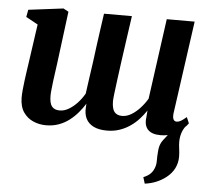

<svg xmlns="http://www.w3.org/2000/svg" viewBox="-55 -615 1004 922"><g transform="rotate(5 447.0 -154.0)"><path d="M676 248.5 666.5 218Q688.5 209 700.2 197.2Q712 185.5 718 169Q724.5 153.5 724.2 133Q724 112.5 726 90.5Q727.5 55 745 33.2Q762.5 11.5 776 -6.5L852 -48.5Q837 -30 830.2 -9.5Q823.5 11 823.5 34Q823.5 48.5 826.2 67.8Q829 87 829 105.5Q829 136 815.8 162Q802.5 188 777 207.5Q756.5 223.5 731.2 234Q706 244.5 676 248.5ZM206.5 -287.5Q204 -268 200.8 -246.2Q197.5 -224.5 195 -203Q192.5 -181.5 190.5 -163.2Q188.5 -145 188.5 -133Q188.5 -96 200.8 -81Q213 -66 238.5 -66Q260 -66 281.8 -78.8Q303.5 -91.5 322.8 -112.2Q342 -133 356 -157.5Q361 -195 366.8 -235.2Q372.5 -275.5 378 -313.5Q383 -352 388.2 -392Q393.5 -432 399.2 -471.5Q405 -511 410 -547.5H544.5Q536 -487.5 527.8 -430.5Q519.5 -373.5 512.8 -323.5Q506 -273.5 500.8 -233.8Q495.5 -194 492.5 -168Q489.5 -142 489.5 -133.5Q489.5 -96.5 502 -81.2Q514.5 -66 539 -66Q561.5 -66 583.5 -79.2Q605.5 -92.5 625 -113.8Q644.5 -135 659 -159.5L712.5 -547.5H847L784 -97.5Q782.5 -78.5 787.5 -70Q792.5 -61.5 802.5 -61.5Q812 -61.5 822.2 -67.2Q832.5 -73 849.5 -87.5L862 -58.5Q855.5 -48 837.8 -31.8Q820 -15.5 793 -2.8Q766 10 731 10Q688 10 669.2 -11Q650.5 -32 656 -69.5L658.5 -102.5Q644.5 -81.5 626 -61Q607.5 -40.5 584.2 -24.5Q561 -8.5 533.2 1Q505.5 10.5 472.5 10.5Q433.5 10.5 408.2 -2Q383 -14.5 371.5 -37.2Q360 -60 362.5 -92L363.5 -109.5Q350 -88 332.2 -66.8Q314.5 -45.5 291.5 -27.8Q268.5 -10 240.5 0.2Q212.5 10.5 178.5 10.5Q146.5 10.5 117.8 -1.8Q89 -14 70.2 -40.8Q51.5 -67.5 51 -111.5Q51 -128 53 -150Q55 -172 58.2 -196Q61.5 -220 64.8 -243.5Q68 -267 71 -286L97 -468L39.5 -499.5L46 -534.5L214 -555.5L239 -542Z"/></g></svg>

Font: Merriweather 48pt
Style: Bold Italic
Weight: 700
Italic angle: -7.8°
Version: Version 2.101